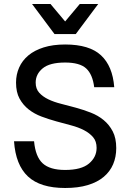

<svg xmlns="http://www.w3.org/2000/svg" viewBox="-20 -930 650 958"><path d="M305 8Q181 8 119.5 -49.5Q58 -107 50 -225H150Q157 -148 193 -115Q229 -82 305 -82Q386 -82 424 -114Q462 -146 462 -192Q462 -225 444.5 -245.5Q427 -266 399 -280.5Q371 -295 335 -304.5Q299 -314 261 -324.5Q223 -335 187 -348.5Q151 -362 123 -384Q95 -406 77.5 -438Q60 -470 60 -518Q60 -558 75.5 -593Q91 -628 121.5 -653.5Q152 -679 198 -693.5Q244 -708 305 -708Q426 -708 484 -654Q542 -600 550 -495H450Q442 -559 410 -588.5Q378 -618 305 -618Q228 -618 193 -589Q158 -560 158 -518Q158 -487 175.5 -467.5Q193 -448 221 -434.5Q249 -421 285 -412Q321 -403 359 -392.5Q397 -382 433 -368Q469 -354 497 -331Q525 -308 542.5 -274.5Q560 -241 560 -191Q560 -147 544.5 -110.5Q529 -74 497.5 -47.5Q466 -21 418 -6.5Q370 8 305 8ZM140 -910H232L305 -823L378 -910H470L358 -760H252Z"/></svg>

Font: Retni Sans Medium
Style: Regular
Weight: 500
Designer: Vitaly Kuzmin
Foundry: ParaType Ltd.
Version: Version 1.00;March 2, 2019;FontCreator 11.5.0.2425 64-bit; t